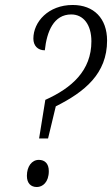

<svg xmlns="http://www.w3.org/2000/svg" viewBox="-20 -744 450 771"><path d="M137 -188H173L204 -317C320 -375 410 -448 410 -581C410 -670 357 -724 272 -724C174 -724 114 -656 114 -589C114 -561 131 -542 160 -542C168 -618 196 -686 266 -686C315 -686 347 -645 347 -578C347 -461 269 -391 162 -343ZM128 7C151 7 176 -12 176 -57C176 -88 159 -102 136 -102C108 -102 88 -76 88 -38C88 -8 104 7 128 7Z"/></svg>

Font: Noto Serif Tamil ExtraCondensed Light
Style: Italic
Weight: 300
Width: 2
Italic angle: -12°
Designer: Indian Type Foundry, Tom Grace, and the Monotype Design Team
Foundry: Monotype Imaging Inc.
Version: Version 2.003